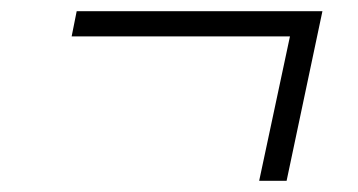

<svg xmlns="http://www.w3.org/2000/svg" viewBox="-20 -323 640 343"><path d="M443 0 498 -258H108L117 -303H556L492 0Z"/></svg>

Font: Red Hat Text VF
Style: Italic
Weight: 300
Italic angle: -12°
Designer: Pentagram, MCKL
Foundry: Pentagram, MCKL
Version: Version 1.023